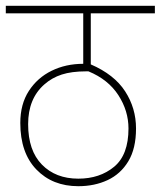

<svg xmlns="http://www.w3.org/2000/svg" viewBox="-20 -642 554 662"><path d="M514 -596H293V-420Q374 -385 411.5 -327Q449 -269 449 -199Q449 -130 422.5 -86Q396 -42 351 -21Q306 0 250 0Q161 0 105.5 -57.5Q50 -115 50 -218Q50 -283 79.5 -328.5Q109 -374 158 -398Q207 -422 267 -422V-596H0V-622H514ZM250 -26Q324 -26 373.5 -67Q423 -108 423 -199Q423 -260 388 -314Q353 -368 285 -396H277Q227 -396 193 -385Q159 -374 133 -351Q77 -302 77 -214Q77 -123 124.5 -74.5Q172 -26 250 -26Z"/></svg>

Font: Noto Sans Devanagari UI SemiCondensed Thin
Style: Regular
Weight: 100
Width: 4
Designer: Jelle Bosma - Monotype Design Team
Foundry: Monotype Imaging Inc.
Version: Version 2.004